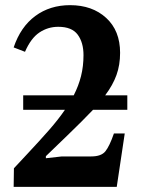

<svg xmlns="http://www.w3.org/2000/svg" viewBox="-20 -725 554 745"><path d="M433 0H33L34 -72L89 -131Q134 -179 170 -220Q206 -261 232 -299H70V-355H266Q285 -392 294.5 -430Q304 -468 304 -511Q304 -560 281.5 -590.5Q259 -621 206 -621Q166 -621 133 -599Q100 -577 77 -524L33 -541Q60 -621 117 -663Q174 -705 252 -705Q338 -705 392 -655.5Q446 -606 446 -520Q446 -473 432 -434Q418 -395 388 -355H474V-299H341Q320 -277 296 -253Q272 -229 243 -201L158 -119V-111L220 -118H334Q373 -118 389 -138Q405 -158 422 -207H464Z"/></svg>

Font: STIX Two Text
Style: Bold
Weight: 700
Designer: Ross Mills, John Hudson & Paul Hanslow, Tiro Typeworks Ltd; with prior portions MicroPress Inc., and Coen Hoffman.
Foundry: Tiro Typeworks Ltd
Version: Version 2.13 b171